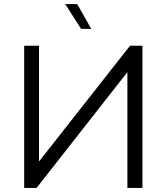

<svg xmlns="http://www.w3.org/2000/svg" viewBox="-20 -925 820 945"><path d="M681 0V-700H620L172 -130V-700H99V0H160L607 -570V0ZM429 -783 360 -905H301L379 -783Z"/></svg>

Font: Chess Sans
Style: Regular
Weight: 400
Designer: Wolf Bōese
Foundry: Wolf Bōese
Version: Version 7.223;Glyphs 3.3 (3306)